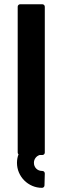

<svg xmlns="http://www.w3.org/2000/svg" viewBox="-20 -731 298 906"><path d="M60.1 37.1Q60.1 16.1 67.4 -2.9Q63.5 -5.9 63.5 -11.2V-699.2Q63.5 -704.1 66.9 -707.5Q70.3 -710.9 75.2 -710.9H179.7Q184.6 -710.9 188 -707.5Q191.4 -704.1 191.4 -699.2V-11.2Q191.4 -6.3 188 -2.9Q184.6 0.5 179.7 0.5H167Q154.8 4.4 147.5 14.4Q140.1 24.4 140.1 37.1Q140.1 53.7 151.1 64.7Q162.1 75.7 179.7 75.7Q184.6 75.7 188 79.1Q191.4 82.5 191.4 87.9L189.9 144Q189.9 148.4 186.5 151.9Q183.1 155.3 178.2 155.3Q153.8 155.3 132.3 146Q110.8 136.7 94.7 120.6Q78.6 104.5 69.3 83Q60.1 61.5 60.1 37.1Z"/></svg>

Font: Alte DIN 1451 Mittelschrift
Style: Bold
Weight: 700
Designer: Peter Wiegel
Foundry: Peter Wiegel
Version: Version 1.003